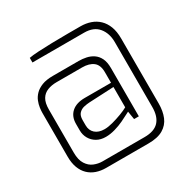

<svg xmlns="http://www.w3.org/2000/svg" viewBox="-191 -916 1253 1260"><g transform="rotate(-30 435.0 -286.5)"><path d="M260 158Q220 158 187 146.5Q154 135 129.5 111.5Q105 88 91.5 52Q78 16 78 -32V-364Q78 -380 81 -402.5Q84 -425 93.5 -449Q103 -473 123 -493.5Q143 -514 176 -527Q209 -540 260 -540H454Q483 -540 511.5 -534Q540 -528 563.5 -512Q587 -496 601 -467.5Q615 -439 615 -394V-28H579L569 -90Q568 -90 548.5 -79.5Q529 -69 498.5 -54.5Q468 -40 431.5 -29.5Q395 -19 361 -19Q322 -19 293.5 -35.5Q265 -52 249 -80Q233 -108 233 -142V-191Q233 -247 268.5 -278.5Q304 -310 368 -310H567V-390Q567 -445 536.5 -468.5Q506 -492 453 -492H260Q221 -492 190.5 -480Q160 -468 143 -440Q126 -412 126 -362V-36Q126 20 146.5 52Q167 84 198 96.5Q229 109 260 109H579Q653 109 687.5 72Q722 35 722 -36V-528Q722 -596 686 -639.5Q650 -683 579 -683H187V-718Q211 -723 256.5 -725.5Q302 -728 360 -729.5Q418 -731 481 -731H579Q619 -731 654 -719Q689 -707 715 -682Q741 -657 755.5 -619Q770 -581 770 -528V-36Q770 22 752 65.5Q734 109 692.5 133.5Q651 158 581 158ZM379 -67Q406 -67 441.5 -76.5Q477 -86 511.5 -99Q546 -112 567 -124V-278L379 -269Q360 -268 337.5 -263Q315 -258 299 -241.5Q283 -225 283 -191V-152Q283 -113 308.5 -90Q334 -67 379 -67Z"/></g></svg>

Font: Exo Thin Light
Style: Regular
Weight: 300
Version: Version 2.000